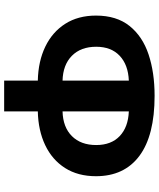

<svg xmlns="http://www.w3.org/2000/svg" viewBox="60 -824 764 924"><g transform="rotate(90 442.0 -362.0)"><path d="M368 0V-162Q275 -164 204.5 -198Q134 -232 94.5 -294Q55 -356 55 -442Q55 -541 105 -603.5Q155 -666 242 -695Q329 -724 441 -724Q632 -724 730 -651Q828 -578 828 -442Q828 -355 788.5 -293Q749 -231 678.5 -197.5Q608 -164 516 -162V0ZM368 -281V-600Q292 -597 248.5 -556Q205 -515 205 -443Q205 -369 248.5 -326Q292 -283 368 -281ZM516 -281Q592 -283 635 -326Q678 -369 678 -443Q678 -515 635 -556Q592 -597 516 -600Z"/></g></svg>

Font: Noto Sans Georgian Bold
Style: Regular
Weight: 700
Designer: Monotype Design Team, Akaki Razmadze
Foundry: Google LLC
Version: Version 2.005; ttfautohint (v1.8.4.7-5d5b)